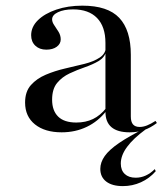

<svg xmlns="http://www.w3.org/2000/svg" viewBox="-20 -447 583 665"><path d="M345.2 -207.3V-298.4Q345.2 -354.8 316.1 -384.7Q287.1 -414.5 233.1 -414.5Q201.6 -414.5 181 -404.8Q160.5 -395.2 160.5 -379.8Q160.5 -370.2 168.1 -359.3Q175.8 -348.4 183.1 -336.3Q190.3 -324.2 190.3 -310.5Q190.3 -295.2 176.6 -285.1Q162.9 -275 140.3 -275Q116.9 -275 102.4 -288.7Q87.9 -302.4 87.9 -325Q87.9 -354 111.3 -377Q134.7 -400 175 -413.7Q215.3 -427.4 265.3 -427.4Q353.2 -427.4 393.1 -385.1Q433.1 -342.7 433.1 -257.3V-207.3ZM193.5 11.3Q135.5 11.3 101.2 -16.1Q66.9 -43.5 66.9 -91.9Q66.9 -129.8 87.1 -152.4Q107.3 -175 138.7 -188.3Q170.2 -201.6 205.2 -209.7Q240.3 -217.7 272.6 -225.8Q304.8 -233.9 325.4 -247.6Q346 -261.3 346.8 -283.9L347.6 -268.5Q341.9 -247.6 321.4 -235.5Q300.8 -223.4 273.8 -214.1Q246.8 -204.8 221 -192.7Q195.2 -180.6 177.8 -159.7Q160.5 -138.7 160.5 -101.6Q160.5 -63.7 181.5 -43.1Q202.4 -22.6 244.4 -22.6Q276.6 -22.6 302 -34.7Q327.4 -46.8 348.4 -73.4V-62.9Q320.2 -26.6 280.6 -7.7Q241.1 11.3 193.5 11.3ZM433.1 -43.5Q433.1 -25 440.7 -16.1Q448.4 -7.3 463.7 -7.3Q475.8 -7.3 489.1 -12.5Q502.4 -17.7 518.5 -28.2L523.4 -21Q500.8 -4 478.6 3.6Q456.5 11.3 429 11.3Q387.1 11.3 366.1 -6.5Q345.2 -24.2 345.2 -59.7V-207.3H433.1ZM405.6 197.6Q368.5 197.6 348 181.9Q327.4 166.1 327.4 137.9Q327.4 115.3 342.7 93.5Q358.1 71.8 392.3 48.4Q426.6 25 481.5 -2.4H489.5Q487.9 -1.6 486.3 0Q484.7 1.6 483.9 1.6Q441.9 32.3 420.2 61.7Q398.4 91.1 398.4 119.4Q398.4 142.7 412.1 155.6Q425.8 168.5 450 168.5Q486.3 168.5 516.1 138.7L519.4 146Q497.6 171 468.1 184.3Q438.7 197.6 405.6 197.6Z"/></svg>

Font: Playfair 144pt SemiExpanded Medium
Style: Regular
Weight: 500
Width: 6
Designer: Claus Eggers Sørensen
Foundry: Claus Eggers Sørensen
Version: Version 2.203